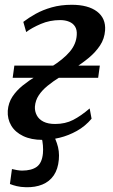

<svg xmlns="http://www.w3.org/2000/svg" viewBox="-20 -575 474 803"><path d="M88.5 208Q66.5 207.5 50 203.5Q33.5 199.5 21.5 194.5L30 132Q39 134.5 51.5 136.5Q64 138.5 72 138.5Q111.5 138.5 133.5 122.8Q155.5 107 159.5 67Q161 51 159.5 33Q158 15 154 0L153.5 -34.5H191.5Q206 -9.5 217.8 23.5Q229.5 56.5 226 93Q222.5 132.5 204.8 158.5Q187 184.5 157 196.8Q127 209 88.5 208ZM157.5 10Q110.5 10 77 -6Q43.5 -22 27 -49.8Q10.5 -77.5 12.5 -112Q15 -145 32 -170.8Q49 -196.5 75.5 -217.8Q102 -239 133 -257.8Q164 -276.5 194.5 -295.5Q245 -327 272 -359Q299 -391 301 -429Q302.5 -450 294 -463.8Q285.5 -477.5 269.2 -484.2Q253 -491 231.5 -491Q188.5 -491 151 -475Q113.5 -459 89.5 -441L77.5 -483.5Q99.5 -500.5 129 -517Q158.5 -533.5 196.2 -544.2Q234 -555 280 -555Q348.5 -555 385.8 -526.8Q423 -498.5 419.5 -448Q417 -413 398.5 -385Q380 -357 351.8 -333.5Q323.5 -310 291.5 -290.2Q259.5 -270.5 229.5 -252Q202 -235 179 -216.2Q156 -197.5 142 -176.2Q128 -155 126 -129Q125 -109.5 133.8 -92.8Q142.5 -76 161.8 -66.2Q181 -56.5 210.5 -56.5Q253 -56.5 286 -73.5Q319 -90.5 355 -121.5L363 -78.5Q336.5 -47 301.5 -27.5Q266.5 -8 229.5 1Q192.5 10 157.5 10ZM33 -249.5 40 -300.5H397.5L390.5 -249.5Z"/></svg>

Font: Merriweather 48pt Medium
Style: Italic
Weight: 500
Italic angle: -7.8°
Version: Version 2.101